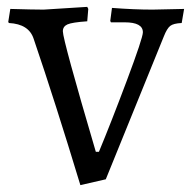

<svg xmlns="http://www.w3.org/2000/svg" viewBox="-20 -526 565 559"><path d="M176.5 -455C185.5 -459 204.7 -462 234 -464L237 -500L234 -506L107 -498C87 -498 54.7 -498.7 10 -500L4 -462L6 -459C44.7 -457 68.7 -441.7 78 -413C120 -289.7 165.3 -147.7 214 13L288 -4L457 -420C463 -435.3 469.2 -445.5 475.5 -450.5C481.8 -455.5 493 -458.3 509 -459L516 -500L424 -498C388 -498 348.7 -499.7 306 -503L301 -465L303 -461H343C378.3 -461 396 -451.3 396 -432C396 -421.3 380.5 -374.7 349.5 -292C318.5 -209.3 291.3 -140 268 -84H259C195 -301.3 163 -418.3 163 -435C163 -444.3 167.5 -451 176.5 -455Z"/></svg>

Font: Alegreya SC
Style: Regular
Weight: 400
Designer: Juan Pablo del Peral
Foundry: Juan Pablo del Peral
Version: Version 1.003